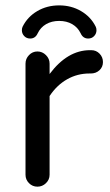

<svg xmlns="http://www.w3.org/2000/svg" viewBox="-20 -698 414 724"><path d="M62.5 -584Q62.5 -591.8 65.4 -597.7Q84 -634.8 120.6 -656.2Q157.2 -677.7 203.1 -677.7Q249 -677.7 285.6 -656.2Q322.3 -634.8 340.8 -597.7Q343.8 -591.8 343.8 -584Q343.8 -571.3 335 -562Q326.2 -552.7 312.5 -552.7Q293 -552.7 284.2 -572.3Q273.4 -594.7 252.4 -606.9Q231.4 -619.1 203.1 -619.1Q174.8 -619.1 153.8 -606.9Q132.8 -594.7 122.1 -572.3Q113.3 -552.7 93.8 -552.7Q80.1 -552.7 71.3 -562Q62.5 -571.3 62.5 -584ZM76.2 -39.1V-458Q76.2 -476.6 89.4 -490.2Q102.5 -503.9 121.1 -503.9Q139.6 -503.9 153.3 -490.2Q167 -476.6 167 -458V-418.9Q234.4 -508.8 319.3 -508.8H324.2Q342.8 -508.8 355.5 -495.6Q368.2 -482.4 368.2 -463.9Q368.2 -445.3 355 -433.1Q341.8 -420.9 322.3 -420.9H317.4Q271.5 -420.9 232.9 -398.9Q194.3 -377 167 -335.9V-39.1Q167 -20.5 153.3 -7.3Q139.6 5.9 121.1 5.9Q102.5 5.9 89.4 -7.3Q76.2 -20.5 76.2 -39.1Z"/></svg>

Font: jf-openhuninn-1.1
Style: Regular
Weight: 400
Designer: [Kosugi Maru]
      Designed by Motoya company      

      [Varela Round]
      Joe Prince(Latin component); Avraham Co
Foundry: justfont CO.,LTD.
Version: 1.1